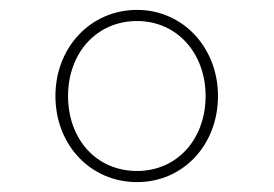

<svg xmlns="http://www.w3.org/2000/svg" viewBox="-20 -723 554 388"><path d="M257 -355C350.5 -355 420.5 -430.5 420.5 -529C420.5 -627 349.5 -703 257 -703C162.5 -703 92 -626.5 92 -529C92 -430.5 162.5 -355 257 -355ZM117.5 -529C117.5 -615 174.5 -680.5 257 -680.5C338 -680.5 395.5 -615 395.5 -529C395.5 -442.5 338.5 -377.5 257 -377.5C174 -377.5 117.5 -442.5 117.5 -529Z"/></svg>

Font: HK Grotesk ExtraLight
Style: Regular
Weight: 200
Designer: Alfredo Marco Pradil
Foundry: Hanken Design Co.
Version: Version 3.001;FEAKit 1.0